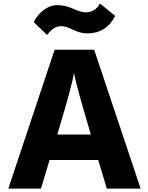

<svg xmlns="http://www.w3.org/2000/svg" viewBox="-20 -1061 861 1114"><path d="M28.3 33.2 296.9 -772.5H526.4L795.9 33.2H599.6L549.8 -132.8H267.6L217.8 33.2ZM175.8 -932.6Q195.3 -973.6 232.9 -1002.4Q270.5 -1031.2 314 -1031.2Q357.4 -1031.2 404.8 -1010.3Q452.1 -989.3 475.6 -989.3Q533.2 -989.3 559.6 -1041L648.4 -968.8Q596.7 -867.2 486.3 -867.2Q446.3 -867.2 403.8 -888.2Q361.3 -909.2 337.4 -909.2Q313.5 -909.2 295.9 -898.9Q278.3 -888.7 252.9 -858.4ZM312.5 -280.3H506.8L499 -308.6Q429.7 -541 414.1 -615.2L409.2 -639.6Q400.4 -571.3 320.3 -307.6Z"/></svg>

Font: GenEi M Gothic v2 Heavy
Style: Regular
Weight: 800
Version: Version 2.0